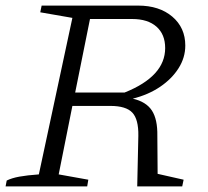

<svg xmlns="http://www.w3.org/2000/svg" viewBox="-27 -667 743 687"><path d="M-7 0 -3 -21Q15 -30 42.5 -35Q70 -40 112 -43L232 -603L117 -623L122 -647H467Q543 -647 589.5 -607.5Q636 -568 636 -504Q636 -461 612 -423Q588 -385 546 -356.5Q504 -328 448 -314Q496 -303 516.5 -271.5Q537 -240 536 -181L537 -45L630 -24L625 0H464L468 -181Q469 -240 446.5 -264Q424 -288 368 -288H232L183 -43L289 -24L285 0ZM446 -599H295L242 -336H419Q564 -394 564 -495Q564 -544 533 -571.5Q502 -599 446 -599Z"/></svg>

Font: Piazzolla Light
Style: Italic
Weight: 300
Italic angle: -11.3°
Designer: Juan Pablo del Peral
Foundry: Huerta Tipografica
Version: Version 1.330